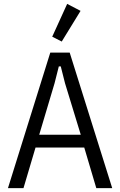

<svg xmlns="http://www.w3.org/2000/svg" viewBox="-20 -969 619 989"><path d="M476 0 414 -209H163L101 0H21L239 -698H339L558 0ZM315 -540 293 -627H283L261 -540L182 -275H396ZM298 -755 249 -780 326 -949 395 -913Z"/></svg>

Font: IBM Plex Sans Condensed
Style: Regular
Weight: 400
Width: 3
Designer: Mike Abbink, Paul van der Laan, Pieter van Rosmalen
Foundry: Bold Monday
Version: Version 1.1